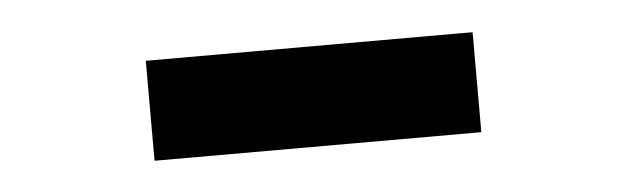

<svg xmlns="http://www.w3.org/2000/svg" viewBox="-25 -768 650 199"><g transform="rotate(-5 300.0 -668.0)"><path d="M130 -720H470V-616H130Z"/></g></svg>

Font: Kufam Black
Style: Regular
Weight: 900
Designer: Wael Morcos, Artur Schmal
Foundry: Original Type
Version: Version 1.301; ttfautohint (v1.8.3)